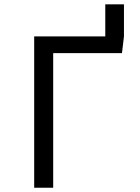

<svg xmlns="http://www.w3.org/2000/svg" viewBox="-20 -876 655 896"><path d="M558.5 -706.2 549.2 -628.2H228.2V0H139.5V-706.2H471.3V-855.9H558.5Z"/></svg>

Font: FiraCode Nerd Font
Style: Regular
Weight: 400
Designer: Carrois Corporate, Edenspiekermann AG, Nikita Prokopov
Foundry: Carrois Corporate, Edenspiekermann AG, Nikita Prokopov
Version: Version 6.002;Nerd Fonts 2.1.0